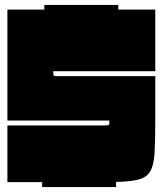

<svg xmlns="http://www.w3.org/2000/svg" viewBox="-20 -739 660 779"><path d="M10 -700H160V-719H460V-700H610V-450H196Q196 -435 198 -432.5Q200 -430 215 -430H610V-245Q610 -166 607 -117.5Q604 -69 590 -44.5Q576 -20 543.5 -11Q511 -2 451 -1V20H151V0H10V-230H405Q420 -230 422 -232.5Q424 -235 424 -250H10Z"/></svg>

Font: Badeen Display
Style: Regular
Weight: 400
Version: Version 1.000; ttfautohint (v1.8.4.7-5d5b)